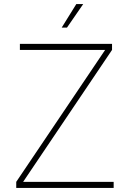

<svg xmlns="http://www.w3.org/2000/svg" viewBox="-20 -926 640 946"><path d="M60 0V-30L498 -680H78V-710H532V-680L94 -30H540V0ZM284 -790 356 -906H390L310 -790Z"/></svg>

Font: Geist Mono Thin
Style: Regular
Weight: 100
Monospace: yes
Designer: Basement.studio, Andrés Briganti, Mateo Zaragoza
Foundry: Basement.studio, Vercel, Andrés Briganti, Guido Ferreyra, Mateo Zaragoza
Version: Version 1.500; ttfautohint (v1.8.4.7-5d5b)